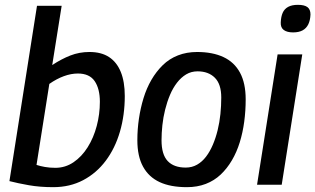

<svg xmlns="http://www.w3.org/2000/svg" viewBox="-20 -764 1304 794"><path d="M235 -740 196 -495Q234 -520 271 -534.5Q308 -549 350 -549Q399 -549 431 -528Q463 -507 479.5 -466.5Q496 -426 496 -367Q496 -288 476 -219.5Q456 -151 417.5 -99.5Q379 -48 324 -19Q269 10 200 10Q145 10 99.5 2Q54 -6 19 -15L133 -740ZM302 -460Q274 -460 244 -449Q214 -438 184 -417L131 -82Q146 -77 166 -73.5Q186 -70 209 -70Q250 -70 284 -93Q318 -116 342.5 -155Q367 -194 380 -243Q393 -292 393 -343Q393 -397 371.5 -428.5Q350 -460 302 -460Z M753 10Q685 10 640 -11Q595 -32 571.5 -75Q548 -118 548 -184Q548 -229 554.5 -273Q561 -317 573.5 -358Q586 -399 606 -433.5Q626 -468 653 -494.5Q680 -521 716 -535Q752 -549 795 -549Q859 -549 904 -528Q949 -507 972.5 -463.5Q996 -420 996 -353Q996 -306 990 -261Q984 -216 971.5 -175.5Q959 -135 939 -101Q919 -67 892.5 -42Q866 -17 831 -3.5Q796 10 753 10ZM748 -71Q774 -71 795 -83Q816 -95 832 -116Q848 -137 860 -165Q872 -193 880 -225.5Q888 -258 891.5 -292.5Q895 -327 895 -361Q895 -416 868.5 -442.5Q842 -469 797 -469Q771 -469 750 -456.5Q729 -444 712 -422Q695 -400 683 -371.5Q671 -343 663 -311Q655 -279 651.5 -246.5Q648 -214 648 -184Q648 -125 673.5 -98Q699 -71 748 -71Z M1043 0 1128 -539H1230L1145 0ZM1212 -744Q1239 -744 1251.5 -734.5Q1264 -725 1264 -704Q1263 -680 1255 -663.5Q1247 -647 1231.5 -638.5Q1216 -630 1192 -630Q1167 -630 1153.5 -640Q1140 -650 1141 -671Q1142 -695 1149 -711Q1156 -727 1171.5 -735.5Q1187 -744 1212 -744Z"/></svg>

Font: Georama ExtraCondensed Thin Medium
Style: Italic
Weight: 500
Italic angle: -9°
Version: Version 1.001